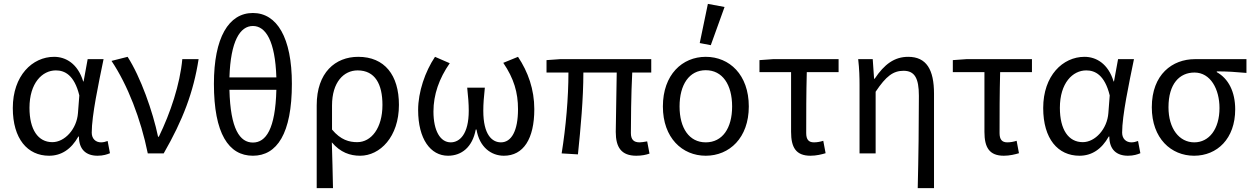

<svg xmlns="http://www.w3.org/2000/svg" viewBox="-20 -791 6459 990"><path d="M233 12C296 12 347 -21 384 -87H387C387 -19 425 12 483 12C512 12 533 5 547 -1L535 -64C525 -60 512 -57 501 -57C474 -57 453 -75 453 -107C453 -196 488 -359 514 -486H432L411 -371H409C381 -463 319 -498 259 -498C147 -498 46 -401 46 -234C46 -75 122 12 233 12ZM250 -58C176 -58 132 -123 132 -235C132 -363 198 -428 268 -428C313 -428 363 -405 389 -299L382 -208C376 -126 314 -58 250 -58Z M742 0H824C923 -172 978 -317 1004 -486H920C908 -356 859 -209 799 -86H795C768 -216 705 -394 638 -498L555 -477C638 -353 706 -178 742 0Z M1284 12C1408 12 1485 -102 1485 -359C1485 -597 1408 -724 1284 -724C1159 -724 1083 -597 1083 -359C1083 -102 1159 12 1284 12ZM1284 -657C1350 -657 1399 -580 1405 -392H1163C1169 -580 1218 -657 1284 -657ZM1284 -56C1217 -56 1168 -125 1163 -328H1405C1400 -125 1351 -56 1284 -56Z M1613 179H1697C1695 93 1694 30 1691 -57C1735 -5 1785 12 1837 12C1939 12 2037 -85 2037 -250C2037 -404 1963 -498 1827 -498C1709 -498 1613 -417 1613 -248ZM1822 -58C1781 -58 1737 -69 1692 -123V-247C1692 -368 1753 -428 1824 -428C1914 -428 1952 -357 1952 -250C1952 -130 1894 -58 1822 -58Z M2290 12C2360 12 2416 -32 2433 -123H2437C2452 -32 2513 12 2578 12C2679 12 2735 -75 2735 -228C2735 -330 2703 -420 2651 -498L2575 -467C2630 -386 2651 -314 2651 -228C2651 -116 2617 -57 2563 -57C2518 -57 2472 -95 2472 -220C2472 -257 2475 -291 2480 -339H2389C2394 -291 2397 -257 2397 -220C2397 -99 2350 -57 2304 -57C2250 -57 2215 -117 2215 -216C2215 -303 2244 -386 2299 -465L2223 -498C2172 -422 2136 -317 2136 -224C2136 -74 2200 12 2290 12Z M3261 12C3290 12 3312 7 3329 1L3317 -62C3299 -59 3287 -57 3278 -57C3248 -57 3233 -71 3233 -105C3233 -151 3234 -307 3240 -417H3338V-486H2868L2798 -481V-417H2911C2911 -287 2898 -137 2876 0L2960 5C2974 -131 2988 -282 2988 -417H3160C3159 -311 3155 -160 3155 -111C3155 -31 3184 12 3261 12Z M3619 12C3741 12 3841 -80 3841 -242C3841 -406 3741 -498 3619 -498C3498 -498 3398 -406 3398 -242C3398 -80 3498 12 3619 12ZM3619 -57C3534 -57 3484 -130 3484 -242C3484 -355 3534 -429 3619 -429C3705 -429 3755 -355 3755 -242C3755 -130 3705 -57 3619 -57ZM3645 -558 3716 -755 3630 -771 3588 -569Z M4159 12C4189 12 4217 5 4237 -1L4225 -65C4209 -60 4193 -57 4177 -57C4150 -57 4137 -71 4137 -105C4137 -202 4137 -309 4140 -419H4304V-486H3966L3896 -481V-419H4059V-111C4059 -31 4084 12 4159 12Z M4712 179H4796V-308C4796 -432 4757 -498 4663 -498C4592 -498 4540 -460 4490 -385H4487L4480 -486H4405C4411 -435 4412 -391 4412 -353V0H4495V-318C4549 -399 4586 -426 4639 -426C4696 -426 4718 -388 4718 -297C4718 -158 4716 20 4712 179Z M5156 12C5186 12 5214 5 5234 -1L5222 -65C5206 -60 5190 -57 5174 -57C5147 -57 5134 -71 5134 -105C5134 -202 5134 -309 5137 -419H5301V-486H4963L4893 -481V-419H5056V-111C5056 -31 5081 12 5156 12Z M5546 12C5609 12 5660 -21 5697 -87H5700C5700 -19 5738 12 5796 12C5825 12 5846 5 5860 -1L5848 -64C5838 -60 5825 -57 5814 -57C5787 -57 5766 -75 5766 -107C5766 -196 5801 -359 5827 -486H5745L5724 -371H5722C5694 -463 5632 -498 5572 -498C5460 -498 5359 -401 5359 -234C5359 -75 5435 12 5546 12ZM5563 -58C5489 -58 5445 -123 5445 -235C5445 -363 5511 -428 5581 -428C5626 -428 5676 -405 5702 -299L5695 -208C5689 -126 5627 -58 5563 -58Z M6137 12C6256 12 6349 -76 6349 -227C6349 -318 6314 -386 6254 -419V-423C6308 -423 6352 -420 6407 -415V-486H6141C6026 -486 5919 -408 5919 -238C5919 -77 6019 12 6137 12ZM6138 -57C6061 -57 6005 -127 6005 -238C6005 -359 6062 -417 6139 -417C6222 -417 6268 -331 6268 -234C6268 -125 6214 -57 6138 -57Z"/></svg>

Font: DAIFUKU Sans
Style: Regular
Weight: 400
Designer: Original font ‘Source Han Sans JP’ : Paul D. Hunt
Foundry: Daifuku
Version: Version 1.000